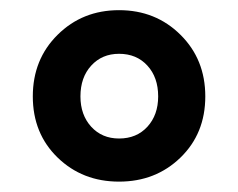

<svg xmlns="http://www.w3.org/2000/svg" viewBox="-20 -805 463 374"><path d="M331.5 -498Q283.2 -451.2 211.9 -451.2Q140.6 -451.2 92.3 -498Q43.9 -544.9 43.9 -617.2Q43.9 -689.5 92.3 -737.3Q140.6 -785.2 211.9 -785.2Q283.2 -785.2 331.5 -737.3Q379.9 -689.5 379.9 -617.2Q379.9 -544.9 331.5 -498ZM211.9 -535.2Q246.1 -535.2 267.1 -558.1Q288.1 -581.1 288.1 -617.2Q288.1 -654.3 267.1 -677.2Q246.1 -700.2 211.9 -700.2Q178.7 -700.2 157.7 -677.2Q136.7 -654.3 136.7 -617.2Q136.7 -581.1 157.7 -558.1Q178.7 -535.2 211.9 -535.2Z"/></svg>

Font: Bpmf Zihi Sans Heavy
Style: Heavy
Weight: 900
Foundry: But Ko
Version: Version 1.320